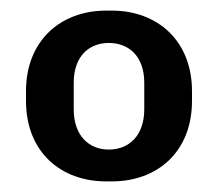

<svg xmlns="http://www.w3.org/2000/svg" viewBox="-20 -716 407 362"><path d="M342 -526V-544C342 -640 276 -696 191 -696H180C95 -696 29 -640 29 -544V-526C29 -429 95 -374 180 -374H191C276 -374 342 -429 342 -526ZM252 -560V-510C252 -460 223 -434 185 -434C148 -434 119 -460 119 -510V-560C119 -610 148 -635 185 -635C223 -635 252 -610 252 -560Z"/></svg>

Font: Chivo
Style: Bold
Weight: 700
Designer: Hector Gatti
Foundry: Omnibus-Type
Version: Version 1.003;PS 001.003;hotconv 1.0.70;makeotf.lib2.5.58329